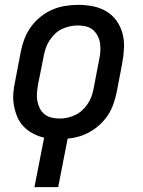

<svg xmlns="http://www.w3.org/2000/svg" viewBox="-20 -562 590 792"><path d="M122 210 162 6Q137 0 115.5 -11.5Q94 -23 77.5 -40Q61 -57 51.5 -79.5Q42 -102 37.5 -126.5Q33 -151 35 -177.5Q37 -204 43 -230L66 -350Q71 -376 81 -402Q91 -428 107.5 -451Q124 -474 147 -492.5Q170 -511 195.5 -522Q221 -533 248.5 -537.5Q276 -542 302 -542Q334 -542 364 -536Q394 -530 419 -515Q444 -500 461 -476Q478 -452 485.5 -423.5Q493 -395 491.5 -363.5Q490 -332 484 -300L461 -180Q456 -157 448 -133.5Q440 -110 426.5 -89Q413 -68 394 -50Q375 -32 352.5 -19Q330 -6 306 1Q282 8 259 10L220 210ZM226 -73Q242 -73 258 -76.5Q274 -80 290 -87.5Q306 -95 319 -107Q332 -119 342 -134Q352 -149 357.5 -164.5Q363 -180 366 -196L389 -316Q393 -334 394 -351Q395 -368 392.5 -384Q390 -400 382.5 -414.5Q375 -429 363 -439Q351 -449 335 -453Q319 -457 301 -457Q285 -457 268.5 -453.5Q252 -450 236 -442.5Q220 -435 207.5 -423Q195 -411 185 -396Q175 -381 169.5 -365.5Q164 -350 161 -334L137 -214Q134 -196 132.5 -179Q131 -162 134 -146Q137 -130 144 -115.5Q151 -101 163.5 -91Q176 -81 192 -77Q208 -73 226 -73Z"/></svg>

Font: Lode Dark Term
Style: Bold Italic
Weight: 700
Italic angle: -11°
Monospace: yes
Designer: Belleve Invis
Foundry: Belleve Invis
Version: Version 29.2.0